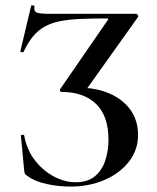

<svg xmlns="http://www.w3.org/2000/svg" viewBox="-20 -676 580 708"><path d="M239 12Q196 12 152 2.5Q108 -7 83 -26Q74 -31 72 -35Q70 -39 69 -49L57 -176Q57 -178 62.5 -179Q68 -180 69 -177Q79 -123 109 -84.5Q139 -46 179 -25Q219 -4 259 -4Q304 -4 330.5 -26.5Q357 -49 368.5 -85Q380 -121 380 -161Q380 -249 334 -293Q288 -337 207 -337Q203 -337 201.5 -341.5Q200 -346 203 -349L376 -600Q380 -605 379.5 -606.5Q379 -608 372 -608Q316 -608 273.5 -606Q231 -604 199.5 -597.5Q168 -591 144 -577.5Q120 -564 101.5 -541.5Q83 -519 67 -485Q66 -482 60 -483.5Q54 -485 55 -487L95 -655Q96 -657 102 -656Q108 -655 107 -653Q104 -635 115 -630Q126 -625 164 -625Q195 -625 230 -625Q265 -625 303.5 -625Q342 -625 386.5 -625Q431 -625 481 -625Q486 -625 488.5 -620.5Q491 -616 488 -612L295 -341L267 -353Q333 -353 383 -331.5Q433 -310 461 -271Q489 -232 489 -178Q489 -123 455.5 -80Q422 -37 365.5 -12.5Q309 12 239 12Z"/></svg>

Font: Cormorant SemiBold
Style: Regular
Weight: 600
Designer: Christian Thalmann (Catharsis Fonts)
Foundry: Catharsis Fonts
Version: Version 4.000